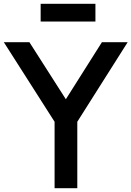

<svg xmlns="http://www.w3.org/2000/svg" viewBox="-38 -976 689 1006"><path d="M248 -338 -18 -755H116L307 -456L496 -755H631L367 -338V10H248ZM175 -956H462V-863H175Z"/></svg>

Font: BLUETTI 2.0 Medium
Style: Italic
Weight: 500
Designer: Stijn de Vries
Foundry: tokotype
Version: Version 2.005;October 31, 2023;FontCreator 14.0.0.2814 64-bi